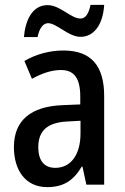

<svg xmlns="http://www.w3.org/2000/svg" viewBox="-20 -850 514 787"><path d="M78 -698H134C141 -734 157 -755 177 -755C212 -755 261 -699 310 -699C363 -699 402 -746 407 -830H351C344 -796 332 -774 310 -774C270 -774 227 -829 175 -829C113 -829 84 -768 78 -698ZM240 -643C182 -643 126 -627 80 -600L111 -527C153 -550 192 -563 230 -563C284 -563 309 -529 309 -454V-422L237 -419C106 -414 37 -356 37 -247C37 -153 84 -83 173 -83C241 -83 281 -110 315 -167H318L334 -93H407V-456C407 -579 355 -643 240 -643ZM256 -352 310 -355V-303C310 -213 268 -162 207 -162C164 -162 137 -188 137 -247C137 -312 172 -348 256 -352Z"/></svg>

Font: Noto Sans Kannada UI Condensed Medium
Style: Regular
Weight: 500
Width: 3
Designer: Jelle Bosma - Monotype Design Team
Foundry: Monotype Imaging Inc.
Version: Version 2.005